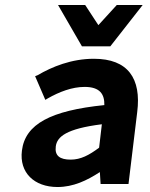

<svg xmlns="http://www.w3.org/2000/svg" viewBox="-20 -739 603 771"><path d="M381 -48 384 0H496L531 -289C548 -424 494 -503 357 -503C267 -503 189 -471 131 -437L121 -433L162 -338L172 -344C218 -370 269 -390 320 -390C382 -390 400 -360 399 -317C184 -295 81 -241 68 -134C57 -46 117 12 211 12C274 12 329 -14 381 -48ZM378 -146C338 -116 304 -98 264 -98C221 -98 199 -113 204 -151C209 -190 246 -222 389 -240ZM553 -719H449L375 -638L322 -719H213L309 -553H423Z"/></svg>

Font: Falling Sky
Style: SeBdObl
Weight: 600
Designer: Paul D. Hunt
Foundry: Adobe Systems Incorporated
Version: Version 1.02